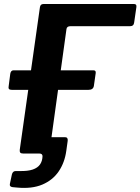

<svg xmlns="http://www.w3.org/2000/svg" viewBox="-20 -762 697 953"><path d="M43 167Q26 165 29 151L39 104Q43 87 58 87H76Q118 88 142.5 79.5Q167 71 178.5 54.5Q190 38 191 15Q192 0 175 0H103L222 -95Q220 -81 233 -81H303Q318 -81 316 -63L309 -13Q301 45 271.5 88.5Q242 132 190.5 154Q139 176 65 169ZM178 -725Q180 -742 195 -742H646Q659 -742 657 -727L646 -651Q644 -632 626 -632H330Q312 -632 310 -618L227 -19Q224 0 202 0H95Q84 0 80.5 -4.5Q77 -9 78 -18ZM455 -399 446 -336Q443 -316 419 -316H39Q28 -316 24.5 -320.5Q21 -325 23 -334L31 -396Q34 -413 47 -413H444Q457 -413 455 -399Z"/></svg>

Font: Libre Franklin SemiBold
Style: Italic
Weight: 600
Italic angle: -8°
Designer: Pablo Impallari, Rodrigo Fuenzalida, Nhung Nguyen
Foundry: Impallari Type
Version: Version 3.000